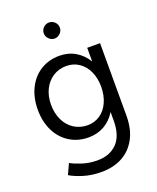

<svg xmlns="http://www.w3.org/2000/svg" viewBox="-167 -814 920 1124"><g transform="rotate(-20 293.5 -252.0)"><path d="M76 162 106 97Q132 112 176 126Q220 140 269 140Q346 140 391.5 93.5Q437 47 437 -47V-100Q409 -54 365.5 -29Q322 -4 267 -4Q201 -4 149.5 -36Q98 -68 69.5 -125.5Q41 -183 41 -257Q41 -332 69.5 -390Q98 -448 149.5 -480Q201 -512 267 -512Q322 -512 365.5 -486.5Q409 -461 437 -415V-500H517V-48Q517 36 485 94.5Q453 153 397.5 182.5Q342 212 270 212Q207 212 156 196Q105 180 76 162ZM286 -73Q329 -73 363.5 -96.5Q398 -120 417 -162.5Q436 -205 436 -259Q436 -312 417 -353.5Q398 -395 363.5 -418.5Q329 -442 285 -442Q238 -442 201.5 -418.5Q165 -395 144.5 -353.5Q124 -312 124 -259Q124 -205 144.5 -162.5Q165 -120 202 -96.5Q239 -73 286 -73ZM227 -666Q227 -687 242 -701.5Q257 -716 277 -716Q297 -716 312 -701.5Q327 -687 327 -666Q327 -646 312 -631Q297 -616 277 -616Q257 -616 242 -631Q227 -646 227 -666Z"/></g></svg>

Font: Oak Sans
Style: Regular
Weight: 400
Designer: Erik Kennedy, Walven
Foundry: Erik Kennedy, Walven
Version: Version 1.000